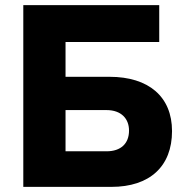

<svg xmlns="http://www.w3.org/2000/svg" viewBox="-20 -730 714 750"><path d="M71 0H415C565 0 652 -80 652 -218C652 -352 561 -430 408 -430H236V-566H602V-710H71ZM236 -139V-300H396C454 -300 484 -266 484 -220C484 -170 453 -139 396 -139Z"/></svg>

Font: Raleway
Style: ExtraBold
Weight: 800
Designer: Matt McInerney, Pablo Impallari, Rodrigo Fuenzalida
Foundry: Matt McInerney, Pablo Impallari, Rodrigo Fuenzalida
Version: Version 3.000